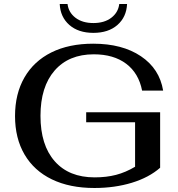

<svg xmlns="http://www.w3.org/2000/svg" viewBox="-20 -928 888 958"><path d="M55 -349Q55 -460 102 -541.5Q149 -623 236.5 -666.5Q324 -710 445 -710Q590 -710 683 -647.5Q776 -585 794 -476H689Q672 -563 609.5 -610Q547 -657 448 -657Q323 -657 252.5 -576Q182 -495 182 -350Q182 -204 253 -123.5Q324 -43 452 -43Q511 -43 559 -55.5Q607 -68 654 -96V-318H410V-368H779V-91Q723 -42 637.5 -16Q552 10 451 10Q328 10 239 -33Q150 -76 102.5 -157Q55 -238 55 -349ZM278 -908H317Q322 -866 356.5 -839.5Q391 -813 446 -813Q501 -813 535.5 -839.5Q570 -866 575 -908H614Q611 -843 566 -803.5Q521 -764 446 -764Q371 -764 326 -803.5Q281 -843 278 -908Z"/></svg>

Font: Fahkwang Medium
Style: Regular
Weight: 500
Version: Version 1.000; ttfautohint (v1.6)